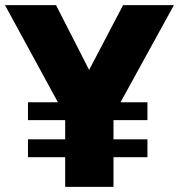

<svg xmlns="http://www.w3.org/2000/svg" viewBox="-21 -731 701 751"><path d="M88.4 -261.2V-331.1H555.7V-261.2ZM88.4 -116.2V-186H555.7V-116.2ZM233.9 0V-278.8L-1.5 -710.9H198.2L327.6 -457.5L460.4 -710.9H659.2L422.9 -280.8V0Z"/></svg>

Font: Comme ExtraBold
Style: Regular
Weight: 800
Version: Version 1.000;gftools[0.9.27]